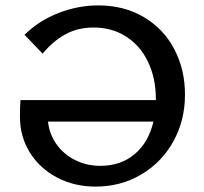

<svg xmlns="http://www.w3.org/2000/svg" viewBox="-20 -685 758 712"><path d="M666 -334Q666 -238 622.5 -160Q579 -82 503 -37.5Q427 7 334 7Q256 7 192 -26.5Q128 -60 91 -119Q54 -178 54 -252Q54 -293 56 -314H558V-317Q558 -395 529 -455.5Q500 -516 447.5 -549.5Q395 -583 327 -583Q269 -583 223 -558Q177 -533 138 -486L71 -556Q125 -609 197.5 -637Q270 -665 344 -665Q440 -665 513.5 -621.5Q587 -578 626.5 -502.5Q666 -427 666 -334ZM549 -234H158Q163 -187 190 -149.5Q217 -112 259.5 -91Q302 -70 352 -70Q428 -70 479.5 -113.5Q531 -157 549 -234Z"/></svg>

Font: Ysabeau SC Semibold
Style: Regular
Weight: 600
Designer: Christian Thalmann (Catharsis Fonts)
Version: Version 0.003